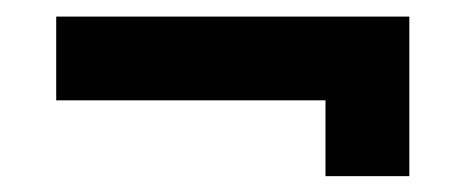

<svg xmlns="http://www.w3.org/2000/svg" viewBox="-20 -533 570 235"><path d="M48.8 -512.7H481V-317.4H378.4V-410.2H48.8Z"/></svg>

Font: SansationBold
Style: Bold
Weight: 700
Designer: Bernd Montag
Version: Version 1.301